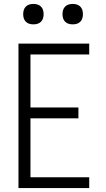

<svg xmlns="http://www.w3.org/2000/svg" viewBox="-20 -957 540 977"><path d="M74 0V-735H434V-680H135V-410H379V-355H135V-55H434V0ZM350 -833Q339 -833 329 -836Q319 -839 311.5 -846.5Q304 -854 301 -864Q298 -874 298 -885Q298 -896 301 -906Q304 -916 311.5 -923.5Q319 -931 329 -934Q339 -937 350 -937Q361 -937 371 -934Q381 -931 388.5 -923.5Q396 -916 399 -906Q402 -896 402 -885Q402 -874 399 -864Q396 -854 388.5 -846.5Q381 -839 371 -836Q361 -833 350 -833ZM150 -833Q139 -833 129 -836Q119 -839 111.5 -846.5Q104 -854 101 -864Q98 -874 98 -885Q98 -896 101 -906Q104 -916 111.5 -923.5Q119 -931 129 -934Q139 -937 150 -937Q161 -937 171 -934Q181 -931 188.5 -923.5Q196 -916 199 -906Q202 -896 202 -885Q202 -874 199 -864Q196 -854 188.5 -846.5Q181 -839 171 -836Q161 -833 150 -833Z"/></svg>

Font: Iosevka Term Curly Light
Style: Regular
Weight: 300
Designer: Belleve Invis
Foundry: Belleve Invis
Version: Version 32.3.0